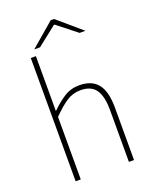

<svg xmlns="http://www.w3.org/2000/svg" viewBox="-160 -968 843 1057"><g transform="rotate(-20 261.0 -440.0)"><path d="M96 0V-722H126V-508V-400Q165 -439 205 -464.5Q245 -490 294 -490Q368 -490 403 -445.5Q438 -401 438 -308V0H408V-304Q408 -384 381 -423Q354 -462 292 -462Q247 -462 210 -438Q173 -414 126 -366V0ZM130 -760 270 -880H290L430 -760H396L282 -850H278L164 -760Z"/></g></svg>

Font: Source Sans 3 VF
Style: Regular
Weight: 200
Designer: Paul D. Hunt
Foundry: Adobe
Version: Version 3.046;hotconv 1.0.118;makeotfexe 2.5.65603